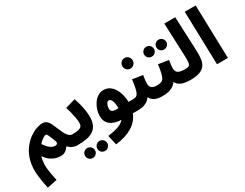

<svg xmlns="http://www.w3.org/2000/svg" viewBox="-95 -1403 2976 2329"><g transform="rotate(-30 1393.0 -238.0)"><path d="M51 271Q33 186 24 118Q15 50 15 16Q15 -83 42 -158.5Q69 -234 112.5 -287.5Q156 -341 205.5 -375Q255 -409 301 -424.5Q347 -440 379 -440Q419 -440 443 -418.5Q467 -397 483.5 -360Q500 -323 519 -277Q541 -223 559.5 -194Q578 -165 595.5 -153Q613 -141 633 -141Q669 -141 686.5 -120Q704 -99 704 -70Q704 -37 682.5 -16Q661 5 623 5Q550 5 495 -52Q478 -21 449.5 -1.5Q421 18 378 18Q351 18 316.5 9Q282 0 245.5 -25Q209 -50 174 -100Q165 -71 161 -42Q157 -13 156 14Q156 58 166 119Q176 180 190 242ZM382 -124Q407 -124 415 -138.5Q423 -153 416 -170Q395 -223 383.5 -250.5Q372 -278 364.5 -288Q357 -298 349 -298Q336 -298 316.5 -286Q297 -274 277.5 -257.5Q258 -241 248 -227Q274 -185 310 -154.5Q346 -124 382 -124Z M623 5 633 -141Q690 -141 721 -149Q752 -157 764 -174Q776 -191 776 -220Q776 -252 768.5 -294Q761 -336 750 -378.5Q739 -421 728 -456L869 -496Q881 -461 893.5 -415.5Q906 -370 914.5 -319.5Q923 -269 923 -221Q923 -148 899 -103Q875 -58 833.5 -34.5Q792 -11 738 -3Q684 5 623 5ZM876 232Q847 232 827 212Q807 192 807 163Q807 134 827 113.5Q847 93 876 93Q905 93 925.5 113.5Q946 134 946 163Q946 192 925.5 212Q905 232 876 232ZM705 232Q675 232 655 212Q635 192 635 163Q635 134 655 113.5Q675 93 705 93Q733 93 753.5 113.5Q774 134 774 163Q774 192 753.5 212Q733 232 705 232Z M1031 230 1000 94Q1082 84 1142 64Q1202 44 1236 5Q1134 0 1082 -43.5Q1030 -87 1030 -163Q1030 -207 1044 -252Q1058 -297 1084 -334.5Q1110 -372 1146.5 -395Q1183 -418 1227 -418Q1286 -418 1328 -380.5Q1370 -343 1393.5 -280.5Q1417 -218 1419 -141H1481Q1517 -141 1535 -120.5Q1553 -100 1553 -70Q1553 -35 1533 -15Q1513 5 1472 5H1395Q1356 104 1261 159.5Q1166 215 1031 230ZM1171 -189Q1171 -170 1178.5 -157.5Q1186 -145 1208.5 -139.5Q1231 -134 1276 -137Q1275 -202 1260.5 -239.5Q1246 -277 1219 -277Q1204 -277 1193.5 -263.5Q1183 -250 1177 -229.5Q1171 -209 1171 -189Z M1471 5 1481 -141Q1506 -141 1523.5 -148Q1541 -155 1553 -176.5Q1565 -198 1574.5 -241.5Q1584 -285 1593 -357L1736 -335Q1732 -312 1727.5 -281.5Q1723 -251 1723 -223Q1723 -182 1745.5 -161.5Q1768 -141 1818 -141Q1854 -141 1871.5 -120Q1889 -99 1889 -70Q1889 -36 1868 -15.5Q1847 5 1808 5Q1685 5 1647 -75Q1621 -39 1589.5 -22Q1558 -5 1527 0Q1496 5 1471 5ZM1643 -479Q1612 -479 1591 -500.5Q1570 -522 1570 -552Q1570 -582 1591 -604.5Q1612 -627 1643 -627Q1673 -627 1694 -604.5Q1715 -582 1715 -552Q1715 -522 1694 -500.5Q1673 -479 1643 -479Z M1939 -475Q1910 -475 1890 -495Q1870 -515 1870 -543Q1870 -573 1890 -593Q1910 -613 1939 -613Q1968 -613 1988 -593Q2008 -573 2008 -543Q2008 -515 1988 -495Q1968 -475 1939 -475ZM2111 -475Q2082 -475 2062 -495Q2042 -515 2042 -543Q2042 -573 2062 -593Q2082 -613 2111 -613Q2139 -613 2159.5 -593Q2180 -573 2180 -543Q2180 -515 2159.5 -495Q2139 -475 2111 -475ZM1808 5 1818 -141Q1853 -141 1875.5 -148Q1898 -155 1912.5 -177Q1927 -199 1937 -242.5Q1947 -286 1957 -358L2099 -335Q2096 -312 2091.5 -281.5Q2087 -251 2087 -223Q2087 -182 2114 -161.5Q2141 -141 2217 -141Q2253 -141 2270.5 -120Q2288 -99 2288 -70Q2288 -36 2267 -15.5Q2246 5 2207 5Q2127 5 2080 -15Q2033 -35 2012 -78Q1985 -41 1951 -23Q1917 -5 1880 0Q1843 5 1808 5Z M2206 5 2216 -141Q2251 -141 2267 -151Q2283 -161 2287 -189.5Q2291 -218 2289 -274L2270 -747H2423L2444 -258Q2446 -199 2439.5 -150.5Q2433 -102 2409.5 -67.5Q2386 -33 2337 -14Q2288 5 2206 5Z M2577 0 2556 -747H2709L2730 0Z"/></g></svg>

Font: Noto Sans Arabic UI Cn XBd
Style: Regular
Weight: 800
Width: 3
Designer: Monotype Design Team, Nadine Chahine and Nizar Qandah
Foundry: Monotype Imaging Inc.
Version: Version 2.010; ttfautohint (v1.8.4.7-5d5b)